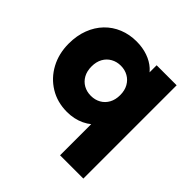

<svg xmlns="http://www.w3.org/2000/svg" viewBox="-192 -688 1055 1055"><g transform="rotate(45 336.0 -160.0)"><path d="M426 210V-115L467.5 -73.5Q432 -28.5 386 -6.8Q340 15 284.5 15Q209 15 150.5 -20.8Q92 -56.5 58.8 -118.2Q25.5 -180 25.5 -257.5Q25.5 -320 44.8 -370.2Q64 -420.5 98.5 -456.2Q133 -492 179.8 -511Q226.5 -530 281 -530Q328.5 -530 367.8 -516.2Q407 -502.5 434.8 -477.5Q462.5 -452.5 476 -419.5L451.5 -378.5V-515H607V210ZM314.5 -140.5Q346.5 -140.5 371.8 -154.8Q397 -169 411.5 -195.2Q426 -221.5 426 -257.5Q426 -293.5 411.2 -319.8Q396.5 -346 371.2 -360.2Q346 -374.5 314.5 -374.5Q283 -374.5 257.5 -360.2Q232 -346 217.5 -319.8Q203 -293.5 203 -257.5Q203 -221.5 217.5 -195.2Q232 -169 257.2 -154.8Q282.5 -140.5 314.5 -140.5Z"/></g></svg>

Font: Geologica Thin Roman ExtraBold
Style: Regular
Weight: 800
Version: Version 1.010;gftools[0.9.28]